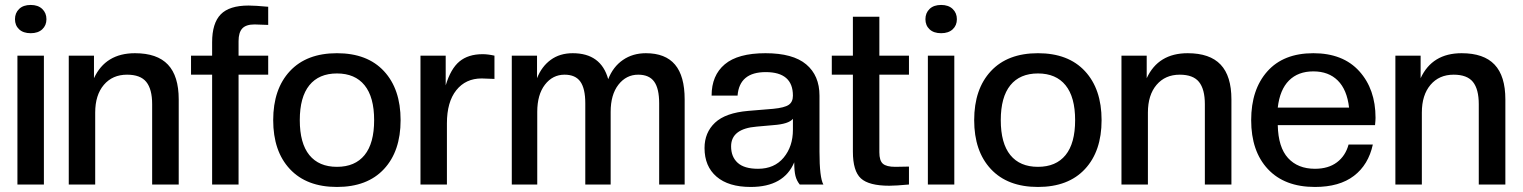

<svg xmlns="http://www.w3.org/2000/svg" viewBox="-20 -739 6099 769"><path d="M155.8 0H49.8V-516.1H155.8ZM103 -606Q73.2 -606 56.6 -621.6Q40 -637.2 40 -662.1Q40 -687 56.6 -703.1Q73.2 -719.2 103 -719.2Q132.3 -719.2 149.2 -703.1Q166 -687 166 -662.1Q166 -637.2 149.2 -621.6Q132.3 -606 103 -606Z M695.8 0H589.4V-321.8Q589.4 -381.8 565.9 -410.9Q542.5 -439.9 488.8 -439.9Q430.7 -439.9 396 -399.2Q361.3 -358.4 361.3 -288.1V0H255.4V-516.1H356.4V-425.8Q402.8 -525.9 520.5 -525.9Q609.4 -525.9 652.6 -480.2Q695.8 -434.6 695.8 -340.8Z M935.5 0H829.6V-439.9H745.1V-516.1H829.6V-569.8Q829.6 -646 864 -681.4Q898.4 -716.8 975.6 -716.8Q1002 -716.8 1054.2 -711.9V-639.2L999.5 -641.1Q965.3 -641.1 950.4 -625Q935.5 -608.9 935.5 -574.2V-516.1H1054.2V-439.9H935.5Z M1517.8 -61.8Q1451.2 9.8 1329.6 9.8Q1208 9.8 1141.1 -61.8Q1074.2 -133.3 1074.2 -257.8Q1074.2 -382.3 1141.1 -454.1Q1208 -525.9 1329.6 -525.9Q1451.2 -525.9 1517.8 -454.1Q1584.5 -382.3 1584.5 -257.8Q1584.5 -133.3 1517.8 -61.8ZM1478.5 -257.8Q1478.5 -350.1 1440.2 -397.5Q1401.9 -444.8 1329.6 -444.8Q1257.3 -444.8 1219 -397.5Q1180.7 -350.1 1180.7 -257.8Q1180.7 -165 1219 -117.9Q1257.3 -70.8 1329.6 -70.8Q1401.9 -70.8 1440.2 -117.9Q1478.5 -165 1478.5 -257.8Z M1770 0H1664.1V-516.1H1765.1V-397Q1785.2 -463.9 1820.3 -492.9Q1855.5 -522 1913.1 -522Q1934.1 -522 1960.4 -516.1V-422.9L1909.2 -424.8Q1845.2 -424.8 1807.6 -377.7Q1770 -330.6 1770 -245.1Z M2722.2 0H2620.1V-325.2Q2620.1 -384.3 2600.1 -412.1Q2580.1 -439.9 2536.1 -439.9Q2488.3 -439.9 2457 -399.9Q2425.8 -359.9 2425.8 -291V0H2324.2V-325.2Q2324.2 -384.3 2304.4 -412.1Q2284.7 -439.9 2241.2 -439.9Q2193.4 -439.9 2162.6 -399.9Q2131.8 -359.9 2131.8 -291V0H2029.8V-516.1H2130.9V-425.8Q2149.4 -472.7 2185.8 -499.3Q2222.2 -525.9 2273.9 -525.9Q2387.2 -525.9 2416 -421.9Q2435.5 -471.7 2474.9 -498.8Q2514.2 -525.9 2566.9 -525.9Q2645 -525.9 2683.6 -480.2Q2722.2 -434.6 2722.2 -340.8Z M2986.8 9.8Q2897.9 9.8 2849.9 -31.5Q2801.8 -72.8 2801.8 -146Q2801.8 -208 2843.8 -247.6Q2885.7 -287.1 2977.1 -294.9L3077.1 -303.2Q3122.1 -307.6 3138.9 -319.1Q3155.8 -330.6 3155.8 -356Q3155.8 -450.2 3046.9 -450.2Q2941.4 -450.2 2934.1 -356H2830.1Q2830.1 -437 2882.8 -481.4Q2935.5 -525.9 3045.9 -525.9Q3155.8 -525.9 3209 -481.2Q3262.2 -436.5 3262.2 -356V-131.8Q3262.2 -27.3 3277.8 0H3183.1Q3170.9 -15.1 3166 -34.4Q3161.1 -53.7 3161.1 -88.9Q3119.6 9.8 2986.8 9.8ZM3016.1 -63Q3081.5 -63 3118.7 -107.7Q3155.8 -152.3 3155.8 -219.2V-263.2Q3139.2 -242.2 3077.1 -237.8L3010.7 -231.9Q2908.2 -223.6 2908.2 -152.8Q2908.2 -110.8 2934.6 -86.9Q2960.9 -63 3016.1 -63Z M3542 4.9Q3460.4 4.9 3428.2 -24.4Q3396 -53.7 3396 -131.8V-439.9H3311.5V-516.1H3396V-671.9H3502V-516.1H3620.6V-439.9H3502V-128.9Q3502 -95.7 3516.1 -83.3Q3530.3 -70.8 3565.9 -70.8L3620.6 -71.8V0Q3568.4 4.9 3542 4.9Z M3802.2 0H3696.3V-516.1H3802.2ZM3749.5 -606Q3719.7 -606 3703.1 -621.6Q3686.5 -637.2 3686.5 -662.1Q3686.5 -687 3703.1 -703.1Q3719.7 -719.2 3749.5 -719.2Q3778.8 -719.2 3795.7 -703.1Q3812.5 -687 3812.5 -662.1Q3812.5 -637.2 3795.7 -621.6Q3778.8 -606 3749.5 -606Z M4325.4 -61.8Q4258.8 9.8 4137.2 9.8Q4015.6 9.8 3948.7 -61.8Q3881.8 -133.3 3881.8 -257.8Q3881.8 -382.3 3948.7 -454.1Q4015.6 -525.9 4137.2 -525.9Q4258.8 -525.9 4325.4 -454.1Q4392.1 -382.3 4392.1 -257.8Q4392.1 -133.3 4325.4 -61.8ZM4286.1 -257.8Q4286.1 -350.1 4247.8 -397.5Q4209.5 -444.8 4137.2 -444.8Q4064.9 -444.8 4026.6 -397.5Q3988.3 -350.1 3988.3 -257.8Q3988.3 -165 4026.6 -117.9Q4064.9 -70.8 4137.2 -70.8Q4209.5 -70.8 4247.8 -117.9Q4286.1 -165 4286.1 -257.8Z M4912.1 0H4805.7V-321.8Q4805.7 -381.8 4782.2 -410.9Q4758.8 -439.9 4705.1 -439.9Q4647 -439.9 4612.3 -399.2Q4577.6 -358.4 4577.6 -288.1V0H4471.7V-516.1H4572.8V-425.8Q4619.1 -525.9 4736.8 -525.9Q4825.7 -525.9 4868.9 -480.2Q4912.1 -434.6 4912.1 -340.8Z M5246.6 9.8Q5125 9.8 5058.1 -61.8Q4991.2 -133.3 4991.2 -257.8Q4991.2 -380.4 5055.9 -453.1Q5120.6 -525.9 5240.2 -525.9Q5358.9 -525.9 5424.1 -453.9Q5489.3 -381.8 5489.3 -267.1Q5489.3 -257.3 5487.3 -237.8H5097.7Q5099.6 -148.9 5138.9 -106Q5178.2 -63 5246.6 -63Q5300.3 -63 5334.7 -88.9Q5369.1 -114.7 5381.3 -160.2H5478.5Q5460.9 -79.1 5402.8 -34.7Q5344.7 9.8 5246.6 9.8ZM5097.7 -308.1H5383.3Q5375 -379.9 5338.1 -416.5Q5301.3 -453.1 5240.2 -453.1Q5179.2 -453.1 5142.6 -416.5Q5106 -379.9 5097.7 -308.1Z M6009.3 0H5902.8V-321.8Q5902.8 -381.8 5879.4 -410.9Q5856 -439.9 5802.2 -439.9Q5744.1 -439.9 5709.5 -399.2Q5674.8 -358.4 5674.8 -288.1V0H5568.8V-516.1H5669.9V-425.8Q5716.3 -525.9 5834 -525.9Q5922.9 -525.9 5966.1 -480.2Q6009.3 -434.6 6009.3 -340.8Z"/></svg>

Font: Creato Display Medium
Style: Regular
Weight: 500
Version: Version 1.000